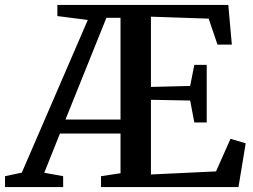

<svg xmlns="http://www.w3.org/2000/svg" viewBox="-64 -763 1032 783"><path d="M-43.5 0V-44.5L25 -59L294 -681.5L170 -697.5V-743H867L881.5 -581H823L787 -687L551.5 -695V-408.5L711.5 -412.5L728.5 -498.5H779V-263.5H728.5L711.5 -353L551.5 -356V-51.5L817 -64L876 -197L938 -178.5L908.5 0H348V-44.5L427.5 -56.5V-218.5H180.5L116.5 -58.5L193.5 -44.5V0ZM203 -275.5H427.5V-690.5H370L316.5 -557.5Z"/></svg>

Font: Merriweather 48pt SemiBold
Style: Regular
Weight: 600
Version: Version 2.100